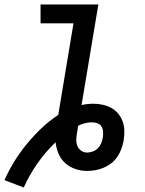

<svg xmlns="http://www.w3.org/2000/svg" viewBox="-25 -755 645 857"><path d="M81 82 -5 49Q14 6 39 -34.5Q64 -75 94.5 -112Q125 -149 160 -182.5Q195 -216 235 -242L303 -651H156V-735H414L339 -286Q352 -289 365 -290.5Q378 -292 391 -292Q413 -292 433.5 -287.5Q454 -283 471.5 -273.5Q489 -264 502 -248.5Q515 -233 522 -214Q529 -195 530 -173.5Q531 -152 527 -130Q527 -130 527 -129Q527 -128 527 -127Q523 -108 516.5 -90Q510 -72 499 -55.5Q488 -39 472 -26.5Q456 -14 438 -6.5Q420 1 401 4.5Q382 8 364 8Q336 8 310.5 -1Q285 -10 266 -27Q247 -44 236.5 -68.5Q226 -93 223 -120Q178 -77 142 -25.5Q106 26 81 82ZM364 -74Q376 -74 389.5 -79Q403 -84 412.5 -94Q422 -104 427 -116.5Q432 -129 434 -142Q436 -155 435 -168Q434 -181 427.5 -191Q421 -201 409 -205Q397 -209 384 -209Q369 -209 354 -205Q339 -201 324 -194Q323 -186 321.5 -178.5Q320 -171 319 -163Q316 -148 315.5 -133Q315 -118 320 -104.5Q325 -91 337 -82.5Q349 -74 364 -74Z"/></svg>

Font: Iosevka SS04 Medium Extended
Style: Italic
Weight: 500
Width: 7
Italic angle: -9°
Monospace: yes
Designer: Belleve Invis
Foundry: Belleve Invis
Version: Version 19.0.0; ttfautohint (v1.8.4)